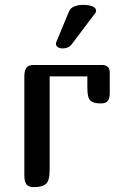

<svg xmlns="http://www.w3.org/2000/svg" viewBox="-20 -769 484 789"><path d="M80 -455Q80 -478 88 -490Q96 -502 120 -502H399Q413 -502 422 -495Q431 -488 431 -471V-386Q431 -366 423.5 -355Q416 -344 394 -344Q363 -344 351 -356Q339 -368 339 -408V-455H184V-71Q184 -26 168.5 -13Q153 0 120 0Q96 0 88 -12.5Q80 -25 80 -47ZM274 -586Q261 -570 237 -570Q226 -570 218 -575Q210 -580 210 -589Q210 -594 212 -598L264 -723Q270 -737 286.5 -743Q303 -749 321 -749Q346 -749 360.5 -742.5Q375 -736 375 -725Q375 -719 372 -716Z"/></svg>

Font: Marmelad
Style: Regular
Weight: 400
Designer: Manvel Shmavonyan
Foundry: Cyreal
Version: Version 1.110; ttfautohint (v1.8.4.7-5d5b)